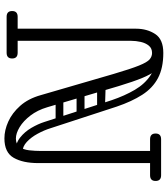

<svg xmlns="http://www.w3.org/2000/svg" viewBox="35 -785 760 870"><g transform="rotate(-90 415.0 -350.0)"><path d="M610 10Q585 10 566 2.5Q547 -5 530 -25.5Q513 -46 496.5 -86Q480 -126 460 -192L364 -516Q351 -560 326.5 -592Q302 -624 274 -641Q246 -658 222 -658Q196 -658 184 -641Q172 -624 169 -598Q166 -572 166 -545V-28Q166 -16 159 -8Q152 0 138 0Q111 0 111 -26V-557Q111 -626 135 -668Q159 -710 223 -710Q260 -710 299 -692.5Q338 -675 370.5 -638.5Q403 -602 419 -545L515 -215Q538 -137 553 -100Q568 -63 581 -52Q594 -41 610 -41Q631 -41 643 -55.5Q655 -70 660 -92Q665 -114 665 -135V-669Q665 -695 692 -695Q720 -695 720 -671V-114Q720 -64 696 -27Q672 10 610 10ZM56 0Q30 0 30 -25Q30 -50 56 -50H219Q245 -50 245 -25Q245 0 219 0ZM611 -650Q585 -650 585 -675Q585 -700 611 -700H774Q800 -700 800 -675Q800 -650 774 -650ZM356 -272Q356 -290 374 -290H468Q484 -290 484 -270Q484 -251 469 -251L374 -254Q356 -254 356 -272ZM295 -461Q295 -478 312 -478H406Q424 -478 424 -462Q424 -443 407 -443H313Q295 -443 295 -461ZM327 -366Q327 -383 344 -383H438Q455 -383 455 -364Q455 -347 438 -347H344Q327 -347 327 -366ZM162 -660Q200 -660 226.5 -639Q253 -618 270.5 -588Q288 -558 297 -530L396 -224Q416 -165 443 -119Q470 -73 510 -47Q550 -21 606 -21L610 10Q542 10 496.5 -14Q451 -38 420.5 -85.5Q390 -133 367 -201L269 -501Q260 -530 244 -559.5Q228 -589 207 -608.5Q186 -628 162 -628Z"/></g></svg>

Font: Nsibidi Libre Uzo
Style: Regular
Weight: 400
Designer: Oluwaseun Badejo
Version: Version 1.021